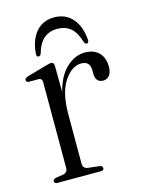

<svg xmlns="http://www.w3.org/2000/svg" viewBox="-96 -652 527 710"><g transform="rotate(-15 168.0 -297.0)"><path d="M138 -420.5 139 -320Q154 -379.5 186.8 -409.5Q219.5 -439.5 257 -439.5Q292 -439.5 311 -419.8Q330 -400 330 -366Q330 -344 320.8 -332.8Q311.5 -321.5 297.5 -321.5Q268 -321.5 267.5 -356V-369Q267.5 -404 233.5 -404Q198 -404 168.8 -360.8Q139.5 -317.5 139.5 -234.5V-46Q139.5 -27 158.5 -24.5L202 -19.5Q213 -18 213 -9Q213 0 201.5 0H35Q23.5 0 23.5 -9Q23.5 -16.5 34 -19.5L63 -24Q80.5 -27.5 80.5 -45V-373Q80.5 -387 69 -388.5H28.5Q19.5 -390 19.5 -397.5Q19.5 -404.5 30.5 -408.5L107.5 -430.5Q121 -434.5 126.5 -434.5Q137.5 -434.5 138 -420.5ZM181 -550.5Q151.5 -550.5 130.8 -533.8Q110 -517 99 -478.5Q96 -469.5 89.5 -469.5Q80.5 -469.5 81.5 -481.5Q85 -533 111.2 -563.8Q137.5 -594.5 181 -594.5Q225 -594.5 251.2 -563.8Q277.5 -533 281 -481.5Q281.5 -469.5 273 -469.5Q267 -469.5 263.5 -478.5Q252.5 -516.5 232.2 -533.5Q212 -550.5 181 -550.5Z"/></g></svg>

Font: Fraunces 144pt Soft Light
Style: Regular
Weight: 300
Version: Version 1.000;[0bf87f6ff]